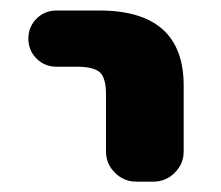

<svg xmlns="http://www.w3.org/2000/svg" viewBox="-20 -566 422 367"><path d="M87.9 -438.5Q65.4 -438.5 49.8 -454.1Q34.2 -469.7 34.2 -492.2Q34.2 -514.6 49.8 -530.3Q65.4 -545.9 87.9 -545.9H169.9Q331.1 -545.9 331.1 -402.3V-276.4Q331.1 -252.9 314 -235.8Q296.9 -218.8 273.4 -218.8H240.2Q216.8 -218.8 199.7 -235.8Q182.6 -252.9 182.6 -276.4V-385.7Q182.6 -417 170.9 -427.7Q159.2 -438.5 126 -438.5Z"/></svg>

Font: Gen Jyuu Gothic P Bold
Style: Bold
Weight: 700
Designer: [Source Han Sans]
Ryoko NISHIZUKA  (kana & ideographs); Paul D. Hunt (Latin, Greek & Cyrillic); Wenlong ZHANG  (bopomofo
Version: Version 1.002.20150607